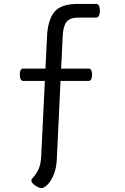

<svg xmlns="http://www.w3.org/2000/svg" viewBox="-20 -760 640 980"><path d="M190 43 209 -347H99Q89 -347 85 -356.5Q81 -366 81 -379Q81 -393 85 -401.5Q89 -410 99 -410H212L220 -574Q224 -657 257 -698.5Q290 -740 378 -740H470Q481 -740 485.5 -730Q490 -720 490 -705Q490 -691 485.5 -680.5Q481 -670 470 -670H378Q335 -670 318.5 -647Q302 -624 300 -574L292 -410H432Q442 -410 446 -401Q450 -392 450 -379Q450 -366 446 -356.5Q442 -347 432 -347H289L270 53Q268 97 254.5 130.5Q241 164 223 182Q205 200 191 200Q183 200 170.5 193.5Q158 187 149 178Q140 169 140 161Q140 155 151 143.5Q162 132 174.5 108.5Q187 85 190 43Z"/></svg>

Font: Offside
Style: Regular
Weight: 400
Designer: Eduardo Rodriguez Tunni
Foundry: Eduardo Rodriguez Tunni
Version: Version 1.002; ttfautohint (v1.8.4.7-5d5b);gftools[0.9.23]